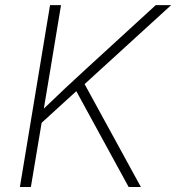

<svg xmlns="http://www.w3.org/2000/svg" viewBox="-20 -748 705 768"><path d="M59.6 0 180.2 -727.5H224.1L181.6 -470.7L155.3 -313.5Q198.7 -355.5 239.7 -394Q280.8 -432.6 325.2 -473.1L603 -727.5H664.6L318.4 -411.6L543.5 0H494.6L285.2 -383.3L146.5 -256.8L103.5 0Z"/></svg>

Font: Inter Extra Light
Style: Italic
Weight: 200
Italic angle: -9.39999°
Designer: Rasmus Andersson
Foundry: rsms
Version: Version 4.000;git-3c8e0fc